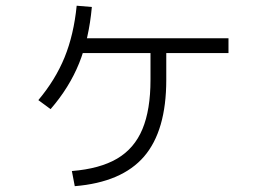

<svg xmlns="http://www.w3.org/2000/svg" viewBox="-20 -653 920 662"><path d="M227.8 -63.3Q324.4 -71.1 383.9 -106.1Q443.3 -141.1 471.1 -207.8Q498.9 -274.4 498.9 -377.8V-496.7H553.3V-377.8Q553.3 -202.2 476.7 -113.3Q400 -24.4 237.8 -11.1ZM112.2 -307.8Q171.1 -377.8 202.8 -455.6Q234.4 -533.3 244.4 -633.3L296.7 -628.9Q286.7 -518.9 252.8 -435Q218.9 -351.1 154.4 -276.7ZM238.9 -470V-521.1H767.8V-470Z"/></svg>

Font: Paperlogy 3 Light
Style: Regular
Weight: 300
Designer: redesigned by Lee Juim, glyphs from Gmarket Sans & Montserrat
Foundry: PT&
Version: Version 1.001